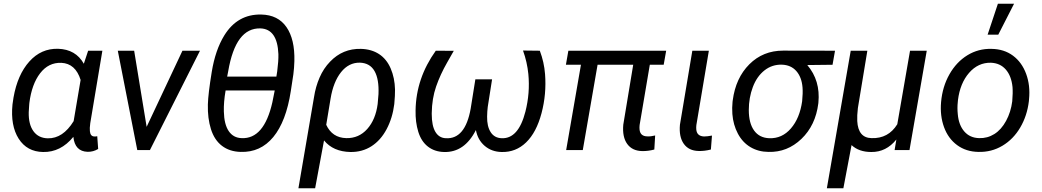

<svg xmlns="http://www.w3.org/2000/svg" viewBox="-20 -798 5542 1021"><path d="M524.4 -528.3 460 -143.1Q456.1 -114.7 458 -100.6Q460.4 -73.2 481 -72.3H489.3L497.1 -73.7L502 -5.9Q476.1 9.8 446.3 9.3Q377.9 7.3 370.1 -70.3Q302.7 12.2 209 10.3Q123.5 8.8 79.3 -60.5Q35.2 -129.9 46.4 -242.7L51.8 -279.3Q73.2 -400.9 136 -470.9Q198.7 -541 289.1 -538.6Q382.8 -535.6 425.8 -459L448.7 -528.3ZM135.3 -240.7 132.8 -201.2Q131.3 -136.7 158 -100.1Q184.6 -63.5 234.4 -62.5Q314.5 -61 371.6 -153.8L408.7 -373Q381.3 -460.4 306.2 -463.9Q237.8 -466.3 193.4 -408.4Q148.9 -350.6 136.2 -251Z M606.4 0ZM759.8 -123.5 950.2 -528.3H1043.5L777.3 0H710L606.4 -528.3H693.4Z M1259.8 9.8Q1200.7 8.3 1160.4 -22.5Q1120.1 -53.2 1101.8 -111.1Q1083.5 -168.9 1085.4 -242.7Q1086.9 -298.8 1106 -415.5Q1125 -532.2 1172.9 -609.9Q1243.2 -723.6 1369.6 -720.7Q1458.5 -718.8 1503.4 -653.8Q1548.3 -588.9 1545.4 -473.1Q1544.4 -436.5 1540 -402.8L1526.4 -313.5Q1501.5 -151.9 1433.3 -69.3Q1365.2 13.2 1259.8 9.8ZM1188 -390.6H1449.7L1454.1 -418.5Q1461.4 -474.1 1460.4 -510.3Q1455.1 -643.6 1365.2 -647Q1298.8 -648.9 1256.1 -592.3Q1213.4 -535.6 1193.4 -418.5ZM1440.9 -316.9H1179.7Q1168.9 -254.4 1170.4 -205.1Q1171.9 -136.7 1196.3 -100.8Q1220.7 -64.9 1264.6 -63.5Q1383.8 -57.6 1428.2 -253.4Z M1649.9 -281.7Q1658.2 -336.4 1679.4 -385.5Q1700.7 -434.6 1735.4 -470.2Q1802.7 -540.5 1899.4 -538.1Q1955.6 -536.6 1995.8 -510.3Q2036.1 -483.9 2057.6 -433.8Q2079.1 -383.8 2080.6 -321.8Q2081.1 -292.5 2076.7 -244.6Q2067.4 -170.4 2035.9 -111.1Q2004.4 -51.8 1955.3 -20.3Q1906.2 11.2 1843.3 10.3Q1751.5 8.3 1703.1 -51.3L1655.8 203.1H1566.9ZM1714.8 -134.3Q1746.6 -65.4 1821.3 -63.5Q1888.2 -62 1932.9 -112.1Q1977.5 -162.1 1988.3 -245.1L1992.7 -297.4Q1996.1 -377 1971.7 -419.9Q1947.3 -462.9 1894 -464.8Q1834.5 -465.8 1793.5 -414.1Q1752.4 -362.3 1737.8 -272.9Z M2393.1 -527.8 2357.9 -465.8Q2321.3 -401.9 2299.1 -337.9Q2276.9 -273.9 2275.9 -196.3V-191.4Q2275.9 -129.4 2295.2 -96.9Q2314.5 -64.5 2350.6 -63Q2453.6 -56.6 2482.9 -220.2L2507.8 -376H2596.7L2573.7 -229.5Q2570.8 -206.5 2570.3 -178.2Q2569.3 -126 2589.4 -95Q2609.4 -64 2648.4 -63Q2736.8 -59.6 2773.9 -204.1Q2799.3 -303.7 2789.6 -404.3Q2783.2 -468.3 2761.2 -529.3L2850.6 -528.3Q2873.5 -467.8 2878.4 -404.3Q2886.7 -297.9 2859.6 -195.8Q2832.5 -93.8 2777.8 -40.8Q2723.1 12.2 2647.5 10.3Q2594.7 9.3 2557.6 -22.2Q2520.5 -53.7 2510.7 -106.4Q2449.7 13.7 2340.8 10.3Q2290.5 8.8 2255.4 -18.6Q2220.2 -45.9 2204.3 -97.2Q2188.5 -148.4 2189.9 -210.9Q2192.4 -381.8 2297.4 -528.3Z M3509.3 -453.6H3435.5L3381.3 -133.3Q3379.9 -120.6 3380.9 -109.9Q3384.3 -72.8 3422.9 -72.8Q3440.9 -71.8 3463.9 -77.6L3459.5 -2.9Q3427.2 5.9 3395 5.4Q3341.8 4.4 3315.2 -32.7Q3288.6 -69.8 3294.4 -134.8L3347.2 -453.6H3157.7L3079.1 0H2990.7L3069.3 -453.6H2989.3L3002.4 -528.3H3522.5Z M3749.5 -528.3 3683.1 -133.3Q3681.6 -120.6 3682.6 -109.9Q3685.5 -73.7 3724.1 -72.3Q3740.7 -72.3 3766.1 -77.1L3760.3 -2.9Q3725.6 5.9 3695.3 4.9Q3642.6 3.9 3616.2 -33.2Q3589.8 -70.3 3595.7 -134.8L3661.6 -528.3Z M4407.2 -453.6 4272.9 -452.1Q4343.3 -369.6 4332 -252.4L4331.5 -247.6Q4316.9 -131.3 4241.7 -59.3Q4166.5 12.7 4066.4 9.8Q4012.7 9.3 3970.7 -15.6Q3928.7 -40.5 3903.8 -87.4Q3878.9 -134.3 3874.5 -191.9Q3872.1 -224.1 3875.5 -256.8L3876.5 -264.6Q3892.1 -383.3 3964.8 -456.1Q4037.6 -528.8 4144.5 -528.8L4420.4 -528.3ZM3961.9 -212.9Q3961.9 -143.1 3990 -104Q4018.1 -64.9 4070.8 -63Q4138.7 -60.5 4185.8 -115Q4232.9 -169.4 4245.6 -259.8Q4250 -303.7 4247.6 -333Q4243.2 -387.7 4214.6 -420.2Q4186 -452.6 4137.7 -454.1Q4085.9 -455.6 4045.4 -423.8Q4004.9 -392.1 3983.4 -335.2Q3961.9 -278.3 3961.9 -212.9Z M4390.1 0ZM4592.3 -528.3 4542 -223.6Q4537.1 -182.6 4538.6 -154.3Q4543.5 -64.9 4614.7 -63.5Q4704.1 -60.5 4751.5 -137.2L4819.3 -528.3H4908.2L4816.4 0H4737.3L4746.6 -56.2Q4692.4 11.2 4613.3 10.3Q4547.4 10.3 4508.3 -26.4L4464.8 203.1H4377L4503.9 -528.3Z M4978 0ZM5252.9 -538.1Q5319.3 -537.1 5366.7 -502Q5414.1 -466.8 5436.8 -405Q5459.5 -343.3 5452.1 -270L5451.2 -259.3Q5441.9 -182.1 5405.3 -119.9Q5368.7 -57.6 5310.5 -22.9Q5252.4 11.7 5183.1 9.8Q5117.2 8.8 5069.6 -26.4Q5022 -61.5 5000 -122.1Q4978 -182.6 4984.4 -255.4Q4991.7 -337.4 5028.8 -402.8Q5065.9 -468.3 5124.3 -504.2Q5182.6 -540 5252.9 -538.1ZM5073.2 -254.9Q5069.8 -224.1 5073.2 -190.9Q5078.1 -133.3 5107.7 -99.1Q5137.2 -64.9 5186.5 -63.5Q5230.5 -62 5267.6 -85.2Q5304.7 -108.4 5330.1 -155.3Q5355.5 -202.1 5362.8 -259.3Q5366.7 -304.2 5364.3 -335Q5358.4 -394 5328.6 -428.2Q5298.8 -462.4 5249.5 -464.4Q5181.2 -465.8 5133.3 -410.6Q5085.4 -355.5 5074.2 -266.1ZM5286.6 -778.3H5372.6L5288.6 -613.8H5231.9Z"/></svg>

Font: Roboto
Style: Italic
Weight: 400
Italic angle: -12°
Designer: Google
Version: Version 2.134; 2016; ttfautohint (v1.6)